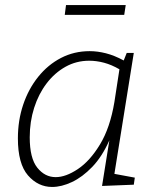

<svg xmlns="http://www.w3.org/2000/svg" viewBox="-20 -735 622 762"><path d="M187 7Q131 7 91 -39Q51 -85 51 -186Q51 -257 72 -319.5Q93 -382 131.5 -430Q170 -478 222 -505Q274 -532 336 -532Q367 -532 400.5 -523.5Q434 -515 471 -495L483 -525H511L434 -45L515 -30L511 -2L385 3L414 -178Q385 -113 346 -72.5Q307 -32 265.5 -12.5Q224 7 187 7ZM201 -32Q241 -32 289 -64Q337 -96 377 -162Q417 -228 434 -330L454 -460Q423 -478 393 -486Q363 -494 334 -494Q283 -494 240 -470Q197 -446 165 -404Q133 -362 115.5 -307Q98 -252 98 -190Q98 -107 128 -69.5Q158 -32 201 -32ZM479 -715 473 -676H237L242 -715Z"/></svg>

Font: Bitter Light
Style: Italic
Weight: 300
Italic angle: -9°
Designer: Sol Matas, and Bitter project Authors
Foundry: Sol Matas
Version: Version 2.001